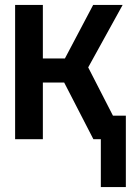

<svg xmlns="http://www.w3.org/2000/svg" viewBox="-20 -562 540 775"><path d="M41 0H153V-229H239L357 0H387V193H488V-95H436L336 -290L475 -542H356L242 -326H153V-542H41Z"/></svg>

Font: Noto Sans Mono ExtraCondensed SemiBold
Style: Regular
Weight: 600
Width: 2
Designer: Monotype Design Team
Foundry: Monotype Imaging Inc.
Version: Version 2.014